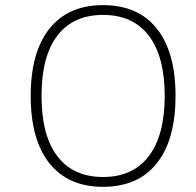

<svg xmlns="http://www.w3.org/2000/svg" viewBox="-20 -722 759 745"><path d="M379.9 -702.1Q515.6 -702.1 588.4 -611.1Q661.1 -520 661.1 -350.1Q661.1 -179.7 588.4 -88.4Q515.6 2.9 379.9 2.9Q244.6 2.9 171.9 -88.4Q99.1 -179.7 99.1 -350.1Q99.1 -519.5 171.9 -610.8Q244.6 -702.1 379.9 -702.1ZM379.9 -664.1Q263.7 -664.1 202.4 -583.5Q141.1 -502.9 141.1 -350.1Q141.1 -196.8 202.4 -116Q263.7 -35.2 379.9 -35.2Q495.6 -35.2 557.4 -116.2Q619.1 -197.3 619.1 -350.1Q619.1 -502.9 557.4 -583.5Q495.6 -664.1 379.9 -664.1Z"/></svg>

Font: Montserrat-Arabic ExtraLight
Style: Regular
Weight: 275
Designer: Mohamed Gaber
Foundry: Kief Type Foundry
Version: Version 5.008;PS 005.008;hotconv 1.0.88;makeotf.lib2.5.64775